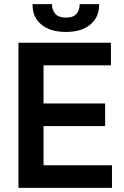

<svg xmlns="http://www.w3.org/2000/svg" viewBox="-20 -906 596 926"><path d="M69 0V-700H515V-591H190V-407H487V-298H190V-109H520V0ZM298 -752Q222 -752 179.5 -787.5Q137 -823 137 -882V-886H231V-882Q231 -857 247 -839Q263 -821 298 -821Q333 -821 348.5 -839Q364 -857 364 -882V-886H458V-882Q458 -823 415.5 -787.5Q373 -752 298 -752Z"/></svg>

Font: Space Grotesk Light SemiBold
Style: Regular
Weight: 600
Version: Version 2.000